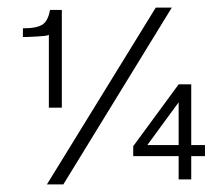

<svg xmlns="http://www.w3.org/2000/svg" viewBox="-20 -462 558 503"><path d="M481 -53V8H448V-53H329V-79L448 -241H481V-82H517V-53ZM448 -194 366 -82H448ZM146 21H103L388 -442H430ZM108 -180V-371Q106 -369 97.5 -368Q89 -367 79 -366.5Q69 -366 60 -365.5Q51 -365 48 -365H40V-388H45Q76 -388 91 -397.5Q106 -407 111 -436H142V-180Z"/></svg>

Font: Chathura
Style: Bold
Weight: 700
Designer: Appaji Ambarisha Darbha
Foundry: Aditya Fonts
Version: Version 1.002 2016